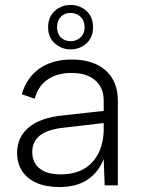

<svg xmlns="http://www.w3.org/2000/svg" viewBox="-20 -747 567 774"><path d="M355 -637Q355 -596 328.5 -572Q302 -548 264 -548Q228 -548 201 -572Q174 -596 174 -637Q174 -679 201 -703Q228 -727 264 -727Q302 -727 328.5 -703Q355 -679 355 -637ZM321 -637Q321 -664 304.5 -679.5Q288 -695 264 -695Q241 -695 225.5 -679.5Q210 -664 210 -637Q210 -611 225.5 -596Q241 -581 264 -581Q288 -581 304.5 -596Q321 -611 321 -637ZM402 0 398 -106Q377 -52 332.5 -22.5Q288 7 220 7Q166 7 128 -9.5Q90 -26 69.5 -57Q49 -88 49 -131Q49 -194 96 -233.5Q143 -273 236 -282L398 -300V-342Q398 -394 363.5 -423.5Q329 -453 268 -453Q210 -453 171.5 -426Q133 -399 120 -349L68 -367Q87 -434 139 -470.5Q191 -507 269 -507Q357 -507 406 -463Q455 -419 455 -342V0ZM398 -251 235 -232Q171 -225 140.5 -200.5Q110 -176 110 -134Q110 -92 139.5 -68Q169 -44 224 -44Q282 -44 320.5 -67.5Q359 -91 378.5 -132.5Q398 -174 398 -226Z"/></svg>

Font: Albert Sans Light
Style: Regular
Weight: 300
Designer: Andreas Rasmussen
Foundry: a.Foundry
Version: Version 1.025